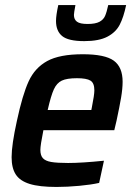

<svg xmlns="http://www.w3.org/2000/svg" viewBox="-20 -733 532 761"><path d="M26 -110Q26 -159 47 -254Q69 -357 93.5 -410.5Q118 -464 167 -491Q216 -518 308 -518Q396 -518 431 -492.5Q466 -467 466 -409Q466 -382 460 -346.5Q454 -311 442 -255L433 -217H152Q140 -157 140 -139Q140 -117 150 -106Q160 -95 183 -91Q206 -87 250 -87Q304 -87 392 -96L373 -8Q342 -1 294.5 3.5Q247 8 204 8Q136 8 97.5 -4Q59 -16 42.5 -41.5Q26 -67 26 -110ZM342 -297 344 -307Q354 -357 354 -375Q354 -404 338.5 -413.5Q323 -423 285 -423Q245 -423 225 -413.5Q205 -404 193.5 -379Q182 -354 169 -297ZM202 -650Q202 -672 211 -713H279Q273 -681 273 -674Q273 -656 285 -647Q297 -638 327 -638Q358 -638 374 -646.5Q390 -655 396.5 -670Q403 -685 409 -713H480Q470 -665 454.5 -635Q439 -605 405.5 -587.5Q372 -570 314 -570Q251 -570 226.5 -590Q202 -610 202 -650Z"/></svg>

Font: Saira Semi Condensed Medium
Style: Italic
Weight: 500
Width: 4
Italic angle: -12°
Designer: Hector Gatti with collaboration of the Omnibus-Type team
Foundry: Omnibus-Type
Version: Version 1.001; ttfautohint (v1.8)